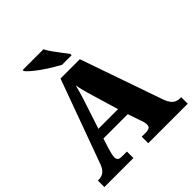

<svg xmlns="http://www.w3.org/2000/svg" viewBox="-242 -1102 1272 1272"><g transform="rotate(-45 394.0 -465.5)"><path d="M7 0V-61H14Q31 -61 46 -66.5Q61 -72 74 -87Q87 -102 97 -130L310 -714H491L695 -128Q704 -105 716 -90Q728 -75 743.5 -68Q759 -61 777 -61H788V0H418V-61H458Q474 -61 487 -67Q500 -73 500 -92Q500 -102 498 -111.5Q496 -121 493.5 -129Q491 -137 489 -141L458 -232H230L207 -160Q205 -152 201.5 -140Q198 -128 195.5 -115.5Q193 -103 193 -93Q193 -78 201 -69.5Q209 -61 230 -61H279V0ZM252 -301H436L379 -492Q374 -510 368.5 -528.5Q363 -547 358 -567.5Q353 -588 349 -610Q344 -589 338 -568.5Q332 -548 326.5 -529Q321 -510 315 -493ZM381 -771Q355 -785 323 -804.5Q291 -824 260 -846Q229 -868 205.5 -888Q182 -908 173 -921V-931H367Q378 -909 397 -882Q416 -855 436.5 -829Q457 -803 471 -784V-771Z"/></g></svg>

Font: Noto Serif Kannada Black
Style: Regular
Weight: 900
Version: Version 2.003